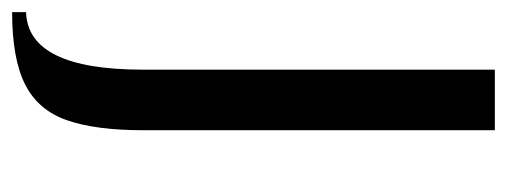

<svg xmlns="http://www.w3.org/2000/svg" viewBox="-292 -420 837 317"><g transform="rotate(90 126.5 -261.5)"><path d="M-12 137V114Q83 111 83 -79V-660H183V-79Q183 -1 166.5 46.5Q150 94 107.5 115.5Q65 137 -12 137Z"/></g></svg>

Font: El Messiri Medium
Style: Regular
Weight: 500
Designer: Mohamed Gaber
Foundry: Kief Type Foundry
Version: Version 2.020; ttfautohint (v1.8.3)